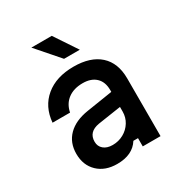

<svg xmlns="http://www.w3.org/2000/svg" viewBox="-196 -991 1091 1150"><g transform="rotate(-30 350.0 -415.5)"><path d="M435 -57Q390 15 283 15Q200 15 150 -33Q100 -81 100 -160Q100 -237 149 -286Q198 -335 288 -349L467 -377V-390Q467 -446 434.5 -477Q402 -508 344 -508Q282 -508 242 -478Q202 -448 191 -393H70Q79 -499 152.5 -560Q226 -621 346 -621Q463 -621 526.5 -563.5Q590 -506 590 -399V0H467V-57ZM231 -168Q231 -136 254 -116.5Q277 -97 316 -97Q357 -97 391.5 -116Q426 -135 446.5 -168Q467 -201 467 -241V-273L308 -249Q231 -236 231 -168ZM430 -690H321L185 -846H326Z"/></g></svg>

Font: Martian Mono Medium
Style: Regular
Weight: 500
Monospace: yes
Designer: Roman Shamin
Foundry: Evil Martians
Version: Version 1.000; ttfautohint (v1.8.4.7-5d5b)